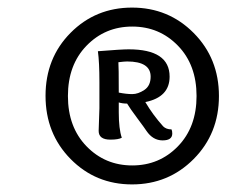

<svg xmlns="http://www.w3.org/2000/svg" viewBox="-20 -693 647 506"><path d="M449 -307.5Q498 -358 498 -440Q498 -522 449 -572.5Q400 -623 328.5 -623Q257 -623 208 -572.5Q159 -522 159 -440Q159 -358 208 -307.5Q257 -257 328.5 -257Q400 -257 449 -307.5ZM490.5 -606Q557 -539 557 -440Q557 -341 490.5 -274Q424 -207 328 -207Q232 -207 166 -274Q100 -341 100 -440.5Q100 -540 166 -606.5Q232 -673 328 -673Q424 -673 490.5 -606ZM240 -348 242 -408V-477Q242 -529 238 -558Q300 -563 319 -563Q427 -563 427 -491Q427 -437 363 -424Q383 -390 410 -360Q418 -352 432 -352Q434 -348 434 -341Q434 -323 408.5 -323Q383 -323 366 -348Q363 -353 342.5 -380.5Q322 -408 315 -420Q303 -420 293 -423V-397Q293 -353 301 -330Q292 -325 271 -325Q240 -325 240 -348ZM293 -449Q313 -445 328.5 -445Q344 -445 360.5 -456Q377 -467 377 -491Q377 -531 315 -531Q308 -531 292 -529Q293 -519 293 -449Z"/></svg>

Font: Overlock Mod
Style: Regular
Weight: 400
Designer: Dario Muhafara
Foundry: Dario Manuel Muhafara
Version: Version 1.001